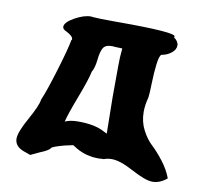

<svg xmlns="http://www.w3.org/2000/svg" viewBox="-67 -612 761 707"><g transform="rotate(10 313.5 -259.0)"><path d="M26 -49Q26 -73 57 -128.5Q88 -184 90 -205Q106 -242 131 -324.5Q156 -407 162 -441Q164 -442 164 -444Q164 -456 138 -469Q124 -475 124 -484Q124 -501 158 -520Q192 -539 218 -539Q220 -539 222 -538.5Q224 -538 226 -538Q248 -536 306 -536H322Q534 -536 534 -520Q534 -518 532 -517Q550 -504 550 -489Q550 -473 534 -460.5Q518 -448 498 -445Q490 -440 486 -407.5Q482 -375 481 -335Q480 -295 478 -282Q470 -253 470 -227Q470 -190 486 -159.5Q502 -129 522 -110.5Q542 -92 565 -62.5Q588 -33 600 -1Q574 21 546 21Q520 21 468 -7Q416 -35 386 -35Q368 -35 356 -30Q352 -30 345 -29.5Q338 -29 336 -29Q290 -29 252 -51L236 -61L204 -54Q182 -48 170 -43.5Q158 -39 157 -36Q156 -33 147 -27Q138 -21 120 -14L86 2L58 -8Q26 -21 26 -49ZM190 -141Q208 -150 240 -150Q302 -150 338 -130L350 -124L348 -261Q348 -407 350 -420L352 -443L326 -444Q324 -444 320 -444.5Q316 -445 314 -445Q288 -445 280 -430Q272 -415 269 -385.5Q266 -356 256 -339Q250 -309 223 -238.5Q196 -168 190 -141Z"/></g></svg>

Font: NaniFont Regular
Style: Regular
Weight: 400
Designer: Nanigashitei
Version: Version 1.036